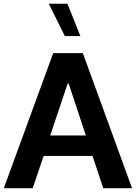

<svg xmlns="http://www.w3.org/2000/svg" viewBox="-20 -988 713 1008"><path d="M465.8 -169.4 522 0H673.3L415 -709H259.3L0 0H151.9L209 -169.4ZM340.3 -549.8 430.7 -276.9H243.7L335.4 -549.8ZM334 -968.3H236.3L320.3 -798.8H401.9Z"/></svg>

Font: Estedad Bold
Style: Regular
Weight: 700
Designer: Amin Abedi
Version: Version 7.3